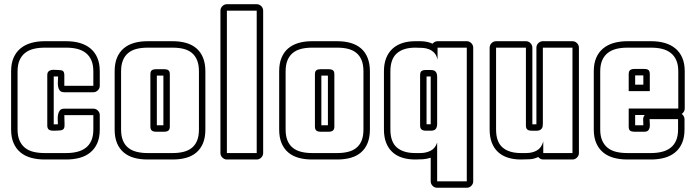

<svg xmlns="http://www.w3.org/2000/svg" viewBox="-20 -719 3271 902"><path d="M232.4 -359.9V-134.8H236.8Q240.7 -134.8 244.4 -135Q248 -135.3 252 -135.3Q252 -144.5 251.2 -157Q250.5 -169.4 252.7 -180.9Q254.9 -192.4 261.2 -200.4Q267.6 -208.5 282.2 -208.5H418.5Q430.7 -208.5 439.7 -199.5Q448.7 -190.4 448.7 -178.2V-110.8Q448.7 -73.7 437.3 -47.1Q425.8 -20.5 404.8 -3.2Q383.8 14.2 355 22.2Q326.2 30.3 291.5 30.3H189.5Q154.8 30.3 125.7 22.2Q96.7 14.2 75.9 -3.2Q55.2 -20.5 43.7 -47.1Q32.2 -73.7 32.2 -110.8V-383.8Q32.2 -420.9 43.7 -447.5Q55.2 -474.1 76.2 -491.5Q97.2 -508.8 126 -517.1Q154.8 -525.4 189.5 -525.4H291.5Q326.2 -525.4 355 -517.1Q383.8 -508.8 404.8 -491.5Q425.8 -474.1 437.3 -447.5Q448.7 -420.9 448.7 -383.8V-315.9Q448.7 -303.7 439.7 -294.7Q430.7 -285.6 418.5 -285.6H282.2Q267.6 -285.6 261 -293.7Q254.4 -301.8 252.7 -313.5Q251 -325.2 252 -337.9Q252.9 -350.6 252.9 -359.9ZM202.1 -365.2Q202.1 -377.4 207.3 -382.8Q212.4 -388.2 220.2 -389.9Q228 -391.6 237.3 -390.9Q246.6 -390.1 255.4 -390.1Q269.5 -390.1 275.9 -385.3Q282.2 -380.4 282.2 -365.2V-315.9H418.5V-383.8Q418.5 -414.6 409.2 -435.8Q399.9 -457 383.1 -470.2Q366.2 -483.4 343 -489.3Q319.8 -495.1 291.5 -495.1H189.5Q161.1 -495.1 137.7 -489.3Q114.3 -483.4 97.7 -470.2Q81.1 -457 71.8 -435.8Q62.5 -414.6 62.5 -383.8V-110.8Q62.5 -80.1 71.8 -58.8Q81.1 -37.6 97.7 -24.4Q114.3 -11.2 137.7 -5.6Q161.1 0 189.5 0H291.5Q319.8 0 343 -5.9Q366.2 -11.7 383.1 -24.7Q399.9 -37.6 409.2 -58.8Q418.5 -80.1 418.5 -110.8V-178.2H282.2Q282.2 -152.3 283.2 -137.7Q284.2 -123 280.3 -115.7Q276.4 -108.4 265.1 -106.7Q253.9 -105 229.5 -105Q216.3 -105 209.2 -110.4Q202.1 -115.7 202.1 -129.9Z M518.6 -383.8Q518.6 -420.9 529.5 -447.5Q540.5 -474.1 560.8 -491.5Q581.1 -508.8 609.4 -517.1Q637.7 -525.4 672.9 -525.4H791.5Q826.7 -525.4 855 -517.1Q883.3 -508.8 903.3 -491.5Q923.3 -474.1 934.1 -447.3Q944.8 -420.4 944.8 -383.8V-110.8Q944.8 -73.7 934.1 -47.1Q923.3 -20.5 903.3 -3.2Q883.3 14.2 855 22.2Q826.7 30.3 791.5 30.3H672.9Q637.7 30.3 609.4 22.2Q581.1 14.2 560.8 -3.2Q540.5 -20.5 529.5 -47.1Q518.6 -73.7 518.6 -110.8ZM747.6 -130.4V-363.8H716.8V-130.4ZM548.8 -110.8Q548.8 -80.1 557.6 -58.8Q566.4 -37.6 582.5 -24.7Q598.6 -11.7 621.6 -5.9Q644.5 0 672.9 0H791.5Q820.3 0 843 -5.9Q865.7 -11.7 881.6 -24.7Q897.5 -37.6 906 -58.8Q914.6 -80.1 914.6 -110.8V-383.8Q914.6 -414.6 906 -435.8Q897.5 -457 881.6 -470.2Q865.7 -483.4 843 -489.3Q820.3 -495.1 791.5 -495.1H672.9Q644.5 -495.1 621.6 -489.3Q598.6 -483.4 582.5 -470.2Q566.4 -457 557.6 -435.8Q548.8 -414.6 548.8 -383.8ZM777.8 -125Q777.8 -110.8 771 -105.5Q764.2 -100.1 750.5 -100.1H713.9Q700.2 -100.1 693.4 -105.5Q686.5 -110.8 686.5 -125V-370.1Q686.5 -384.3 693.6 -389.2Q700.7 -394 713.9 -394H750.5Q763.7 -394 770.8 -389.2Q777.8 -384.3 777.8 -370.1Z M1216.3 0Q1216.3 12.2 1207.3 21.2Q1198.2 30.3 1186 30.3H1045.9Q1033.7 30.3 1024.7 21.2Q1015.6 12.2 1015.6 0V-668.9Q1015.6 -681.2 1024.7 -690.2Q1033.7 -699.2 1045.9 -699.2H1186Q1198.2 -699.2 1207.3 -690.2Q1216.3 -681.2 1216.3 -668.9ZM1186 -668.9H1045.9V0H1186Z M1291.5 -383.8Q1291.5 -420.9 1302.5 -447.5Q1313.5 -474.1 1333.7 -491.5Q1354 -508.8 1382.3 -517.1Q1410.6 -525.4 1445.8 -525.4H1564.5Q1599.6 -525.4 1627.9 -517.1Q1656.2 -508.8 1676.3 -491.5Q1696.3 -474.1 1707 -447.3Q1717.8 -420.4 1717.8 -383.8V-110.8Q1717.8 -73.7 1707 -47.1Q1696.3 -20.5 1676.3 -3.2Q1656.2 14.2 1627.9 22.2Q1599.6 30.3 1564.5 30.3H1445.8Q1410.6 30.3 1382.3 22.2Q1354 14.2 1333.7 -3.2Q1313.5 -20.5 1302.5 -47.1Q1291.5 -73.7 1291.5 -110.8ZM1520.5 -130.4V-363.8H1489.7V-130.4ZM1321.8 -110.8Q1321.8 -80.1 1330.6 -58.8Q1339.4 -37.6 1355.5 -24.7Q1371.6 -11.7 1394.5 -5.9Q1417.5 0 1445.8 0H1564.5Q1593.3 0 1616 -5.9Q1638.7 -11.7 1654.5 -24.7Q1670.4 -37.6 1679 -58.8Q1687.5 -80.1 1687.5 -110.8V-383.8Q1687.5 -414.6 1679 -435.8Q1670.4 -457 1654.5 -470.2Q1638.7 -483.4 1616 -489.3Q1593.3 -495.1 1564.5 -495.1H1445.8Q1417.5 -495.1 1394.5 -489.3Q1371.6 -483.4 1355.5 -470.2Q1339.4 -457 1330.6 -435.8Q1321.8 -414.6 1321.8 -383.8ZM1550.8 -125Q1550.8 -110.8 1543.9 -105.5Q1537.1 -100.1 1523.4 -100.1H1486.8Q1473.1 -100.1 1466.3 -105.5Q1459.5 -110.8 1459.5 -125V-370.1Q1459.5 -384.3 1466.6 -389.2Q1473.6 -394 1486.8 -394H1523.4Q1536.6 -394 1543.7 -389.2Q1550.8 -384.3 1550.8 -370.1Z M2012.2 -513.7Q2016.1 -519 2022.5 -522.2Q2028.8 -525.4 2035.6 -525.4H2172.9Q2185.1 -525.4 2194.1 -516.4Q2203.1 -507.3 2203.1 -495.1V132.8Q2203.1 145 2194.1 154.1Q2185.1 163.1 2172.9 163.1H2033.7Q2021.5 163.1 2012.5 154.1Q2003.4 145 2003.4 132.8V22Q1985.8 27.8 1967.5 29.1Q1949.2 30.3 1930.7 30.3Q1896.5 30.3 1869.1 21.5Q1841.8 12.7 1822.8 -5.1Q1803.7 -22.9 1793.7 -49.3Q1783.7 -75.7 1783.7 -110.8V-383.8Q1783.7 -418.9 1793.9 -445.3Q1804.2 -471.7 1823.2 -489.5Q1842.3 -507.3 1869.4 -516.4Q1896.5 -525.4 1930.7 -525.4H1954.6Q1969.2 -525.4 1983.9 -522.7Q1998.5 -520 2012.2 -513.7ZM1983.9 -359.9V-135.3H2003.4V-359.9ZM2172.9 -495.1H2035.6V-439Q2030.8 -459.5 2020.3 -470.7Q2009.8 -481.9 1995.6 -487.5Q1981.4 -493.2 1964.8 -494.1Q1948.2 -495.1 1930.7 -495.1Q1874.5 -495.1 1844.2 -468.3Q1814 -441.4 1814 -383.8V-110.8Q1814 -52.7 1844.2 -26.4Q1874.5 0 1930.7 0H1954.6Q1981.4 0 2003.2 -11Q2024.9 -22 2033.7 -49.3V132.8H2172.9ZM1953.6 -365.2Q1953.6 -379.9 1960.2 -385Q1966.8 -390.1 1981 -390.1H2003.9Q2020.5 -390.1 2027.1 -381.8Q2033.7 -373.5 2033.7 -357.9V-137.2Q2033.7 -121.6 2027.1 -113.3Q2020.5 -105 2003.9 -105H1981Q1967.8 -105 1960.7 -110.4Q1953.6 -115.7 1953.6 -129.9Z M2508.8 18.6Q2490.2 27.8 2469 29.1Q2447.8 30.3 2427.2 30.3Q2393.1 30.3 2365.7 21.5Q2338.4 12.7 2319.3 -5.1Q2300.3 -22.9 2290.3 -49.3Q2280.3 -75.7 2280.3 -110.8V-495.1Q2280.3 -507.3 2289.3 -516.4Q2298.3 -525.4 2310.5 -525.4H2450.7Q2462.9 -525.4 2471.9 -516.4Q2481 -507.3 2481 -495.1V-134.8H2482.9Q2487.3 -134.8 2491.5 -135Q2495.6 -135.3 2500 -135.3V-495.1Q2500 -507.3 2509 -516.4Q2518.1 -525.4 2530.3 -525.4H2669.4Q2681.6 -525.4 2690.7 -516.4Q2699.7 -507.3 2699.7 -495.1V0Q2699.7 12.2 2690.7 21.2Q2681.6 30.3 2669.4 30.3H2532.2Q2518.1 30.3 2508.8 18.6ZM2310.5 -110.8Q2310.5 -52.7 2340.8 -26.4Q2371.1 0 2427.2 0H2451.7Q2481 0 2502.4 -12.2Q2523.9 -24.4 2532.2 -54.2V0H2669.4V-495.1H2530.3V-137.2Q2530.3 -123.5 2526.1 -116.7Q2522 -109.9 2514.9 -107.2Q2507.8 -104.5 2498.3 -104.7Q2488.8 -105 2477.5 -105Q2463.9 -105 2457.3 -110.4Q2450.7 -115.7 2450.7 -129.9V-495.1H2310.5Z M3182.6 -183.6Q3188.5 -179.7 3192.1 -173.1Q3195.8 -166.5 3195.8 -159.2V-110.8Q3195.8 -73.7 3184.3 -47.1Q3172.9 -20.5 3151.9 -3.2Q3130.9 14.2 3102.1 22.2Q3073.2 30.3 3038.6 30.3H2926.8Q2892.1 30.3 2863 22.2Q2834 14.2 2813.2 -3.2Q2792.5 -20.5 2781 -47.1Q2769.5 -73.7 2769.5 -110.8V-383.8Q2769.5 -420.9 2781 -447.5Q2792.5 -474.1 2813.5 -491.5Q2834.5 -508.8 2863.3 -517.1Q2892.1 -525.4 2926.8 -525.4H3039.6Q3074.2 -525.4 3103 -517.1Q3131.8 -508.8 3152.8 -491.5Q3173.8 -474.1 3185.3 -447.5Q3196.8 -420.9 3196.8 -383.8V-209Q3196.8 -201.2 3192.9 -194.6Q3189 -188 3182.6 -183.6ZM3002.4 -130.4Q3002.4 -137.7 3002 -144.8Q3001.5 -151.9 3001.5 -159.2Q3001.5 -169.9 3008.8 -178.7H2963.9V-130.4ZM2963.9 -364.7V-321.3H3002.4V-364.7ZM3005.9 -100.1H2960.4Q2947.3 -100.1 2940.4 -105Q2933.6 -109.9 2933.6 -124V-209H3166.5V-383.8Q3166.5 -414.6 3157.2 -435.8Q3147.9 -457 3131.1 -470.2Q3114.3 -483.4 3091.1 -489.3Q3067.9 -495.1 3039.6 -495.1H2926.8Q2898.4 -495.1 2875.2 -489.3Q2852.1 -483.4 2835.2 -470.2Q2818.4 -457 2809.1 -435.8Q2799.8 -414.6 2799.8 -383.8V-110.8Q2799.8 -80.1 2809.1 -58.8Q2818.4 -37.6 2835 -24.4Q2851.6 -11.2 2875 -5.6Q2898.4 0 2926.8 0H3038.6Q3066.9 0 3090.1 -5.9Q3113.3 -11.7 3130.1 -24.7Q3147 -37.6 3156.2 -58.8Q3165.5 -80.1 3165.5 -110.8V-159.2H3031.7Q3031.7 -149.4 3032.7 -138.9Q3033.7 -128.4 3032 -119.9Q3030.3 -111.3 3024.7 -105.7Q3019 -100.1 3005.9 -100.1ZM2933.6 -370.1Q2933.6 -384.3 2940.2 -389.6Q2946.8 -395 2960.4 -395H3006.8Q3021 -395 3026.9 -389.6Q3032.7 -384.3 3032.7 -370.1V-291H2933.6Z"/></svg>

Font: Akaash Gobhi Outlined
Style: Regular
Weight: 400
Designer: Kulbir Singh Thind, MD
Foundry: Punjab Online
Version: Version 1.200